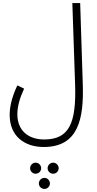

<svg xmlns="http://www.w3.org/2000/svg" viewBox="-20 -727 631 1250"><path d="M43 22C43 157 137 230 265 230C491 230 526 45 519 -177L502 -707H451L469 -176C477 72 432 181 268 181C163 181 93 122 93 17C93 -33 108 -88 137 -150L93 -171C51 -83 43 -20 43 22ZM326 404C346 404 362 388 362 368C362 349 346 332 326 332C306 332 290 349 290 368C290 388 306 404 326 404ZM212 404C232 404 248 388 248 368C248 349 232 332 212 332C192 332 176 349 176 368C176 388 192 404 212 404ZM269 503C289 503 305 487 305 467C305 448 289 431 269 431C249 431 233 448 233 467C233 487 249 503 269 503Z"/></svg>

Font: Noto Sans Arabic Cond Light
Style: Regular
Weight: 300
Width: 3
Designer: Monotype Design Team, Nadine Chahine, Nizar Qandah and Khaled Hosny
Foundry: Monotype Imaging Inc.
Version: Version 2.012